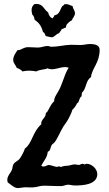

<svg xmlns="http://www.w3.org/2000/svg" viewBox="-20 -947 551 973"><path d="M485 -695C485 -628 446 -602 441 -556C413 -538 419 -499 396 -478C393 -472 395 -465 393 -459C381 -450 383 -438 376 -427L370 -423C365 -411 357 -400 347 -391C344 -378 326 -341 318 -330L302 -307C289 -288 269 -238 254 -223C250 -220 243 -215 241 -210C235 -200 237 -183 222 -178C219 -147 202 -133 189 -107C193 -104 197 -103 201 -103C210 -103 222 -111 225 -111C240 -111 255 -102 270 -101C273 -103 276 -104 280 -104C282 -104 285 -102 286 -101C296 -101 298 -107 320 -107C333 -107 346 -114 359 -114C366 -114 373 -111 380 -111C386 -111 390 -117 399 -117C403 -117 405 -114 409 -114C412 -114 415 -117 419 -117C444 -117 473 -92 473 -65C473 -10 398 -7 359 -7C347 -7 336 -11 325 -11C314 -11 304 -5 293 -4C264 -3 236 -6 207 -6C180 -6 174 0 154 2C139 4 124 2 110 2C96 2 83 6 70 6C52 6 33 -13 19 -23C18 -27 17 -31 17 -35C17 -57 34 -69 41 -88C44 -96 43 -106 48 -114C55 -127 71 -131 80 -143C88 -154 103 -181 106 -194C143 -220 145 -279 189 -317V-320C188 -342 212 -350 212 -371C212 -375 215 -378 218 -378C230 -396 237 -419 254 -433C254 -449 262 -462 270 -475C298 -518 302 -563 328 -604C322 -606 316 -607 310 -607C287 -607 265 -596 243 -596C235 -596 228 -597 222 -601C204 -593 180 -595 164 -585C152 -587 140 -589 128 -589C116 -589 104 -587 93 -585C87 -595 74 -599 64 -604C59 -620 47 -625 47 -644C47 -663 59 -679 70 -694C71 -694 73 -693 74 -693C86 -693 99 -708 123 -708C139 -708 156 -706 172 -706C190 -706 205 -714 221 -714C228 -714 234 -710 241 -710C274 -710 305 -719 338 -720C355 -720 372 -719 389 -719C405 -719 421 -724 436 -724C457 -724 485 -720 485 -695ZM360 -880C360 -893 349 -903 348 -916C335 -920 326 -927 312 -926H306C307 -920 299 -920 296 -916C285 -903 284 -873 255 -869C255 -862 249 -860 247 -854C233 -858 227 -872 224 -884C201 -900 199 -927 164 -927C160 -927 157 -926 154 -926C145 -918 140 -909 140 -896C140 -888 142 -880 144 -872C152 -867 154 -855 156 -846C179 -832 192 -810 198 -784C208 -783 207 -769 213 -764C215 -763 240 -758 241 -758C256 -758 265 -776 280 -779C283 -787 291 -792 293 -800C301 -800 306 -807 314 -807V-809C313 -813 318 -814 316 -820C324 -830 333 -839 344 -844C348 -856 360 -866 360 -880Z"/></svg>

Font: Margarine
Style: Regular
Weight: 400
Designer: Astigmatic (AOETI)
Foundry: Astigmatic (AOETI)
Version: Version 1.000